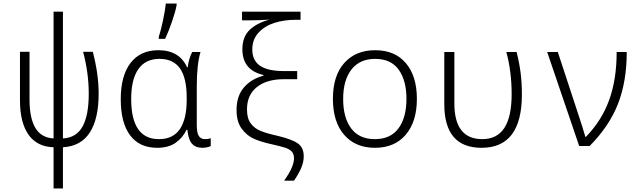

<svg xmlns="http://www.w3.org/2000/svg" viewBox="-20 -826 3640 1086"><path d="M283 7Q189 4 141 -64.5Q93 -133 93 -259V-533H147V-263Q147 -158 180 -102.5Q213 -47 283 -43V-760H336V-43Q412 -47 447 -110.5Q482 -174 482 -296Q482 -413 450 -533H505Q538 -406 538 -297Q538 -154 488 -76.5Q438 1 336 7V240H283Z M663 -265Q663 -398 718.5 -470Q774 -542 876 -542Q994 -542 1038 -446H1042Q1046 -489 1067 -532H1114Q1093 -461 1093 -337V-119Q1093 -75 1104.5 -57Q1116 -39 1139 -39Q1159 -39 1172 -44V0Q1165 4 1151.5 7Q1138 10 1124 10Q1086 10 1065.5 -13.5Q1045 -37 1040 -92H1035Q1014 -47 973.5 -18.5Q933 10 869 10Q769 10 716 -60.5Q663 -131 663 -265ZM1036 -260V-274Q1036 -385 998 -439Q960 -493 882 -493Q803 -493 762.5 -435Q722 -377 722 -266Q722 -39 879 -39Q959 -39 997.5 -96Q1036 -153 1036 -260ZM878 -617Q890 -655 901.5 -708.5Q913 -762 918 -806H979V-797Q972 -759 953 -704Q934 -649 914 -606H878Z M1643 69Q1643 45 1630 31Q1617 17 1591.5 9Q1566 1 1513 -11Q1458 -23 1417.5 -40.5Q1377 -58 1347.5 -97.5Q1318 -137 1318 -204Q1318 -282 1359 -330.5Q1400 -379 1470 -398V-402Q1351 -429 1351 -547Q1351 -618 1392 -657Q1433 -696 1504 -715Q1448 -711 1390 -711H1349V-760H1680V-714H1650Q1587 -714 1532 -696.5Q1477 -679 1442 -641Q1407 -603 1407 -546Q1407 -484 1451 -454Q1495 -424 1586 -424H1661V-378H1585Q1489 -378 1433 -333.5Q1377 -289 1377 -207Q1377 -156 1398.5 -127.5Q1420 -99 1455 -85Q1490 -71 1553 -57Q1632 -38 1665 -14.5Q1698 9 1698 58Q1698 91 1683.5 124.5Q1669 158 1643 196H1587Q1643 118 1643 69Z M1863 -267Q1863 -398 1927.5 -470Q1992 -542 2102 -542Q2214 -542 2276 -468.5Q2338 -395 2338 -267Q2338 -138 2275 -64Q2212 10 2101 10Q1990 10 1926.5 -63.5Q1863 -137 1863 -267ZM2279 -267Q2279 -371 2235 -432Q2191 -493 2102 -493Q2015 -493 1968 -433Q1921 -373 1921 -266Q1921 -160 1966.5 -99.5Q2012 -39 2100 -39Q2189 -39 2234 -100Q2279 -161 2279 -267Z M2493 -237V-532H2550V-241Q2550 -39 2708 -39Q2791 -39 2832.5 -102Q2874 -165 2874 -294Q2874 -421 2844 -532H2902Q2917 -473 2924.5 -416Q2932 -359 2932 -292Q2932 10 2704 10Q2493 10 2493 -237Z M3075 -532H3135L3258 -158L3274 -108Q3281 -87 3291 -52H3294Q3383 -143 3425.5 -260Q3468 -377 3468 -532H3525Q3525 -365 3475.5 -238.5Q3426 -112 3315 0H3256Z"/></svg>

Font: Noto Sans Mono UI Light
Style: Regular
Weight: 300
Monospace: yes
Designer: Monotype Design team
Foundry: Monotype Imaging Inc.
Version: Version 1.000